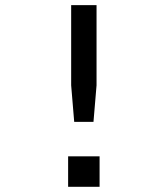

<svg xmlns="http://www.w3.org/2000/svg" viewBox="-20 -719 618 739"><path d="M253.9 -699.2H351.6V-390.6L339.8 -250H265.6L253.9 -390.6ZM242.2 -117.2H363.3V0H242.2Z"/></svg>

Font: 和音 by 宁静之雨，公众号njzyshare
Style: Regular
Weight: 400
Designer: Steve Matteson
Foundry: Ascender Corporation
Version: Version 6.00;June 8, 2018;FontCreator 11.0.0.2388 32-bit